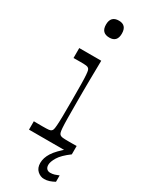

<svg xmlns="http://www.w3.org/2000/svg" viewBox="-227 -747 757 968"><g transform="rotate(30 151.5 -263.0)"><path d="M35.1 0V-48.7Q49.6 -48.6 61.9 -48.4Q74.3 -48.3 84.3 -48.3Q112.3 -48.3 122.3 -49.6Q132.3 -50.9 136.6 -55Q140.7 -58.1 142.9 -65.1Q145 -72 146.4 -90.2Q147.9 -108.4 148.4 -143.4Q148.9 -178.4 148.9 -237.9Q148.9 -296.4 148.4 -331.1Q147.9 -365.7 146.4 -383.6Q145 -401.4 142.9 -408.4Q140.7 -415.4 136.6 -418.6Q132.3 -422.7 122.9 -424Q113.6 -425.3 89 -425.3Q80.1 -425.3 70.6 -425.2Q61 -425.1 48.9 -424.9V-482.9H176.9Q176.7 -465.7 176.2 -433.9Q175.7 -402 175.2 -365.4Q174.7 -328.9 174.7 -296.7Q174.7 -264.6 174.7 -246.1Q174.7 -183.6 175.2 -146.9Q175.7 -110.1 177.1 -91.2Q178.6 -72.3 181.1 -65.2Q183.7 -58.1 187.9 -55Q193 -50.9 202.6 -49.6Q212.3 -48.3 241.1 -48.3Q250.6 -48.3 261.2 -48.4Q271.9 -48.6 284.4 -48.7V0ZM153.7 -604.1Q106.3 -604.1 106.3 -653Q106.3 -702.7 153.7 -702.7Q198.7 -702.7 198.7 -653Q198.7 -604.1 153.7 -604.1ZM224.9 177.7Q203.3 177.7 185.7 161.8Q168.1 145.9 168.1 116.7Q168.1 87 187.6 56.3Q207.1 25.6 256.1 -14.4L284.4 0Q240.4 32.6 224.2 59.6Q208 86.7 208 104.4Q208 119.4 215.7 127.3Q223.4 135.1 236 135.1Q248.6 135.1 260.4 131.6Q272.1 128 284.4 122.7V159.7Q269.4 168 254.6 172.9Q239.7 177.7 224.9 177.7Z"/></g></svg>

Font: Ojuju ExtraLight
Style: Regular
Weight: 200
Designer: Chisaokwu Joboson, Mirko Velimirovic
Foundry: Udi Foundry
Version: Version 1.000